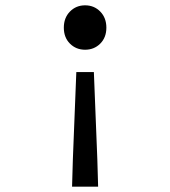

<svg xmlns="http://www.w3.org/2000/svg" viewBox="-20 -521 640 722"><path d="M251 181 254 78 267 -250H333L346 78L349 181ZM357 -357Q334 -334 300 -334Q266 -334 243 -357Q220 -380 220 -417Q220 -454 243 -477.5Q266 -501 300 -501Q334 -501 357 -477.5Q380 -454 380 -417Q380 -380 357 -357Z"/></svg>

Font: TypoPRO Source Code Pro
Style: Regular
Weight: 500
Monospace: yes
Designer: Paul D. Hunt, Teo Tuominen
Foundry: Adobe Systems Incorporated
Version: Version 2.010;PS 1.0;hotconv 1.0.84;makeotf.lib2.5.63406